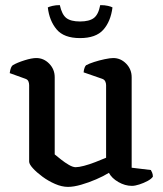

<svg xmlns="http://www.w3.org/2000/svg" viewBox="-20 -727 639 751"><path d="M246 4Q222 4 195.5 -7.5Q169 -19 146 -36Q123 -53 108.5 -69Q94 -85 94 -95V-394Q94 -402 91 -409Q88 -416 79 -419L18 -441Q20 -455 23 -462Q26 -469 30 -472Q47 -482 75.5 -491Q104 -500 122 -500Q151 -500 172.5 -478Q194 -456 194 -425V-123Q205 -114 219.5 -102.5Q234 -91 249.5 -82Q265 -73 276 -73Q288 -73 309 -78.5Q330 -84 353 -93Q376 -102 395 -110V-394Q395 -402 391.5 -409Q388 -416 379 -419L307 -444Q308 -455 311 -462.5Q314 -470 317 -472Q328 -478 348 -484.5Q368 -491 389.5 -495.5Q411 -500 423 -500Q452 -500 473.5 -478Q495 -456 495 -425V-71L570 -62Q572 -59 575 -52Q578 -45 578 -36Q572 -27 557 -19Q542 -11 525 -5.5Q508 0 496 0Q469 0 443 -15Q417 -30 406 -51Q385 -38 356 -25.5Q327 -13 297.5 -4.5Q268 4 246 4ZM293 -578Q230 -578 201.5 -612Q173 -646 167 -698Q173 -701 185.5 -704Q198 -707 214 -707Q222 -670 239.5 -656.5Q257 -643 293 -643Q329 -643 347 -656.5Q365 -670 372 -707Q390 -707 402.5 -704Q415 -701 420 -698Q413 -643 384 -610.5Q355 -578 293 -578Z"/></svg>

Font: Texturina 12pt Medium
Style: Regular
Weight: 500
Designer: Guillermo Torres Carreño
Foundry: Omnibus-Type
Version: Version 1.002